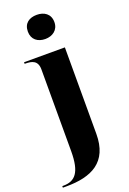

<svg xmlns="http://www.w3.org/2000/svg" viewBox="-210 -835 761 1136"><g transform="rotate(-20 170.0 -267.0)"><path d="M181 -622C226 -622 265 -648 265 -698C265 -751 226 -774 181 -774C134 -774 98 -751 98 -698C98 -648 134 -622 181 -622ZM-23 240H-2C158 240 272 187 272 8V-536H15V-526H18C61 -526 97 -517 97 -461V54C97 189 57 230 -16 230H-23Z"/></g></svg>

Font: Noto Serif Display ExtraBold
Style: Regular
Weight: 800
Designer: Monotype Design Team
Foundry: Monotype Imaging Inc.
Version: Version 2.009